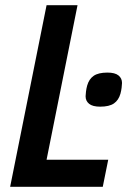

<svg xmlns="http://www.w3.org/2000/svg" viewBox="-20 -718 489 738"><path d="M19 0 159 -698H278L159 -104H396L375 0ZM365 -308Q336 -308 322.5 -319Q309 -330 309 -348Q309 -354 310.5 -366Q312 -378 315 -389Q322 -414 340 -426.5Q358 -439 393 -439Q422 -439 435.5 -428Q449 -417 449 -399Q449 -393 447.5 -381Q446 -369 443 -358Q436 -333 418 -320.5Q400 -308 365 -308Z"/></svg>

Font: IBM Plex Sans Condensed SemiBold
Style: Italic
Weight: 600
Width: 3
Italic angle: -11°
Designer: Mike Abbink, Paul van der Laan, Pieter van Rosmalen
Foundry: Bold Monday
Version: Version 1.3